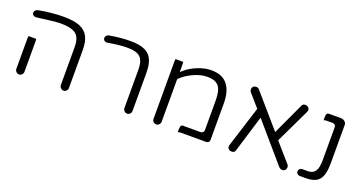

<svg xmlns="http://www.w3.org/2000/svg" viewBox="-37 -1070 2932 1564"><g transform="rotate(20 1429.5 -288.5)"><path d="M171.4 -302.7Q171.4 -316.9 169.4 -324.7H103Q101.1 -316.4 101.1 -302.7V-40Q101.1 -25.9 111.8 -15.1Q122.6 -4.4 136.7 -4.4Q150.9 -4.4 161.1 -15.1Q171.4 -25.4 171.4 -40ZM494.1 -19Q505.4 -4.4 522.5 -4.4Q536.6 -4.4 546.9 -14.9Q557.1 -25.4 557.1 -40V-368.2Q557.1 -442.9 533.2 -486.8Q509.3 -529.8 459 -550.3Q408.2 -570.8 317.4 -570.8Q269 -570.8 210.9 -564.9Q152.8 -559.1 102.1 -548.8Q89.4 -545.4 81.5 -536.9Q73.7 -528.3 73.7 -517.6Q73.7 -511.2 75 -508.3Q76.2 -505.4 76.7 -503.9Q79.6 -499 84.5 -495.6Q93.8 -489.3 104.5 -489.3Q107.4 -489.3 110.4 -489.7Q270 -511.2 311.5 -511.2Q312.5 -511.2 313.5 -511.2Q394 -511.2 432.6 -490.2Q457 -477.1 469.7 -454.1Q486.8 -423.3 486.8 -368.2V-40Q486.8 -27.8 494.1 -19Z M1073.2 -5.4Q1087.4 -5.4 1097.7 -16.1Q1107.9 -26.4 1107.9 -41V-368.2Q1107.9 -460.9 1075.7 -506.8Q1056.2 -535.2 1022 -550.3Q977.1 -570.8 897.5 -570.8Q810.5 -570.8 715.8 -553.2Q703.6 -551.3 695.8 -542.2Q688 -533.2 688 -522.5Q688 -508.8 698.2 -500Q707 -493.2 718.3 -493.2Q721.2 -493.2 724.1 -493.7Q781.7 -503.4 819.3 -507.3Q856.9 -511.2 893.6 -511.2Q948.2 -511.2 978.5 -498Q1010.7 -484.4 1023.9 -453.6Q1037.6 -424.8 1037.6 -368.2V-41Q1037.6 -26.9 1048.3 -16.1Q1059.1 -5.4 1073.2 -5.4Z M1325.2 -4.4Q1339.8 -4.4 1350.3 -14.9Q1360.8 -25.4 1360.8 -39.1V-409.7Q1364.7 -413.6 1366.2 -414.6Q1403.8 -452.6 1466.8 -481.9Q1529.8 -511.2 1585 -511.2Q1635.7 -511.2 1663.1 -495.1Q1691.9 -478.5 1704.1 -441.4Q1715.3 -404.8 1715.3 -340.8V-98.6Q1715.3 -80.6 1702.6 -73.2Q1695.8 -68.8 1685.5 -68.8H1535.2Q1526.4 -68.8 1521.5 -64Q1513.2 -55.7 1513.2 -31.2V-3.9Q1523.9 -9.3 1535.2 -9.3H1754.9Q1775.4 -9.3 1782.2 -22.5Q1785.6 -28.8 1785.6 -39.1V-350.6Q1785.6 -471.2 1730 -526.9Q1684.1 -572.8 1600.6 -572.8Q1542 -572.8 1479.7 -547.1Q1417.5 -521.5 1377.9 -485.4L1360.8 -470.2V-536.1Q1360.8 -550.3 1358.9 -558.1H1292.5Q1290.5 -549.8 1290.5 -536.1V-39.1Q1290.5 -24.9 1300.8 -14.6Q1311 -4.4 1325.2 -4.4Z M2450.7 -41Q2450.7 -55.2 2443.8 -62.5L2304.2 -222.2L2446.3 -519.5Q2450.7 -527.8 2450.7 -538.1Q2450.7 -556.6 2432.6 -565.9Q2418.9 -569.8 2415 -569.8Q2400.4 -569.8 2392.6 -562Q2388.2 -557.6 2385.3 -550.8L2258.3 -277.3Q2012.7 -561 2012.2 -561.5Q2002.9 -570.8 1987.3 -570.8Q1974.6 -570.8 1963.9 -562.5Q1953.6 -552.2 1953.6 -537.4Q1953.6 -522.5 1960.9 -514.6L2056.6 -404.8L1944.8 -50.8Q1942.9 -45.9 1942.9 -38.6Q1942.9 -24.9 1952.1 -15.6Q1961.4 -6.3 1978 -6.3Q1999.5 -6.3 2006.8 -20Q2008.3 -22.5 2009.8 -28.3L2106.9 -346.2L2388.2 -19.5Q2401.9 -6.3 2418.9 -6.3Q2429.2 -6.3 2438 -13.2Q2450.7 -23.4 2450.7 -41Z M2596.2 -502Q2606.9 -507.3 2618.2 -507.3H2670.9Q2685.1 -507.3 2692.9 -499.5Q2700.7 -491.7 2700.7 -477.5V-198.2Q2700.7 -164.1 2696.3 -140.1Q2689.9 -106 2672.9 -89.4Q2652.8 -68.8 2616.2 -68.8H2571.3Q2556.2 -68.8 2546.4 -59.1Q2538.6 -51.3 2538.6 -39.1Q2538.6 -25.9 2548.1 -17.6Q2557.6 -9.3 2571.3 -9.3H2616.2Q2675.3 -9.3 2709 -27.3Q2741.7 -45.4 2755.9 -85.4Q2771 -125 2771 -198.2V-524.4Q2771 -542.5 2757.1 -554.7Q2743.2 -566.9 2721.7 -566.9H2618.2Q2609.4 -566.9 2604.5 -562Q2596.2 -553.7 2596.2 -529.3Z"/></g></svg>

Font: YuPearl-ExtraLight
Style: ExtraLight
Weight: 200
Designer: Max Yao
Foundry: Max-Everyday
Version: Version 1.011; ttfautohint (v1.8.3)